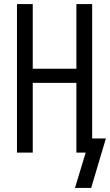

<svg xmlns="http://www.w3.org/2000/svg" viewBox="-20 -755 544 950"><path d="M431 175H351L404 0H358V-345H142V0H64V-735H142V-415H358V-735H436V-70H504Z"/></svg>

Font: Iosevka Term SS14
Style: Regular
Weight: 400
Monospace: yes
Designer: Belleve Invis
Foundry: Belleve Invis
Version: Version 24.1.1; ttfautohint (v1.8.4)